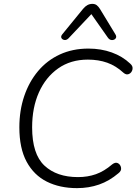

<svg xmlns="http://www.w3.org/2000/svg" viewBox="-20 -964 710 992"><path d="M378 8Q289 8 222 -25.5Q155 -59 117.5 -128.5Q80 -198 80 -306Q80 -393 105 -467Q130 -541 176.5 -596.5Q223 -652 289 -682.5Q355 -713 437 -713Q502 -713 557.5 -693Q613 -673 653 -635Q668 -622 664.5 -605.5Q661 -589 647 -582Q633 -575 618 -588Q579 -624 534 -640Q489 -656 434 -656Q345 -656 280.5 -610.5Q216 -565 181 -486.5Q146 -408 146 -306Q146 -168 209.5 -108.5Q273 -49 383 -49Q433 -49 475.5 -64Q518 -79 560 -115Q577 -128 590 -120.5Q603 -113 605.5 -97Q608 -81 592 -69Q545 -29 492 -10.5Q439 8 378 8ZM334 -766Q324 -756 313 -757.5Q302 -759 297.5 -767.5Q293 -776 302 -787L409 -918Q430 -944 457 -944Q471 -944 480 -937Q489 -930 497 -917L576 -787Q584 -774 577.5 -765.5Q571 -757 558.5 -757Q546 -757 537 -770L452 -891Z"/></svg>

Font: Nunito Light
Style: Italic
Weight: 300
Italic angle: -9°
Designer: Vernon Adams
Foundry: Vernon Adams
Version: Version 3.601; ttfautohint (v1.8.2.53-6de2)